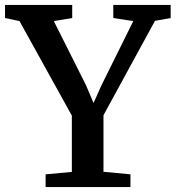

<svg xmlns="http://www.w3.org/2000/svg" viewBox="-36 -763 716 783"><path d="M257 -62V-291.5L43.5 -677L-15.5 -689.5V-743H258.5V-689.5L183.5 -677L314.5 -416L345.5 -343L378 -415.5L507.5 -677L426 -689.5V-743H660V-689.5L596 -678L386 -293V-62.5L496 -52V0H150V-52Z"/></svg>

Font: Merriweather 24pt SemiBold
Style: Regular
Weight: 600
Designer: Eben Sorkin
Foundry: Eben Sorkin
Version: Version 2.100